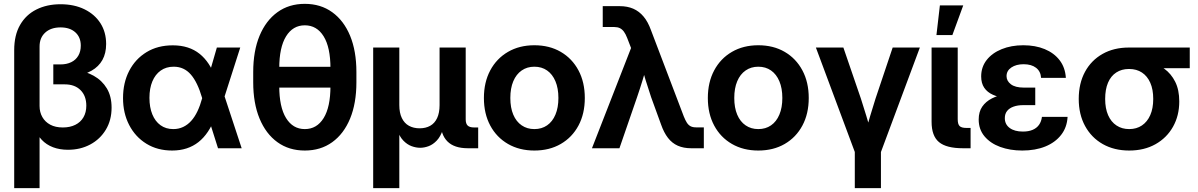

<svg xmlns="http://www.w3.org/2000/svg" viewBox="-20 -759 6134 983"><path d="M52.7 204.1V-502Q52.7 -579.1 82.8 -631.3Q112.8 -683.6 166.5 -710.4Q220.2 -737.3 289.6 -737.3Q359.9 -737.3 412.6 -711.4Q465.3 -685.5 494.4 -639.9Q523.4 -594.2 523.4 -533.7Q523.4 -486.3 504.4 -452.1Q485.4 -418 449 -397.2Q412.6 -376.5 361.3 -368.2V-401.9Q417 -395 459.7 -371.1Q502.4 -347.2 526.9 -306.6Q551.3 -266.1 551.3 -208Q551.3 -144 522 -95.2Q492.7 -46.4 442.1 -19.3Q391.6 7.8 328.1 7.8Q285.6 7.8 251.5 -5.1Q217.3 -18.1 193.4 -43.5Q169.4 -68.8 157.7 -105.5L182.6 -112.8V204.1ZM301.8 -106.4Q338.4 -106.4 365.5 -119.9Q392.6 -133.3 407.2 -158.4Q421.9 -183.6 421.9 -217.8Q421.9 -268.1 392.3 -297.6Q362.8 -327.1 311.5 -327.1H252.9V-429.2H289.1Q321.3 -429.2 344.7 -440.7Q368.2 -452.1 380.9 -473.9Q393.6 -495.6 393.6 -525.4Q393.6 -568.4 365.7 -593.5Q337.9 -618.7 290 -618.7Q240.7 -618.7 211.7 -592.3Q182.6 -565.9 182.6 -521V-216.3Q182.6 -184.6 196.8 -159.7Q210.9 -134.8 237.3 -120.6Q263.7 -106.4 301.8 -106.4Z M861.3 11.7Q786.1 11.7 729.5 -23.2Q672.9 -58.1 641.4 -118.9Q609.9 -179.7 609.9 -256.8Q609.9 -335.4 641.4 -396.2Q672.9 -457 730 -491.9Q787.1 -526.9 864.7 -526.9Q906.7 -526.9 940.9 -515.9Q975.1 -504.9 1001.7 -483.6Q1028.3 -462.4 1048.6 -431.6Q1068.8 -400.9 1083 -360.8H1109.9L1127.4 -272.9L1217.3 0H1096.2L1014.2 -259.3Q1002.9 -298.3 988.5 -328.1Q974.1 -357.9 956.8 -377.7Q939.5 -397.5 917.7 -407.5Q896 -417.5 869.1 -417.5Q830.6 -417.5 802.7 -397.7Q774.9 -377.9 760 -342.3Q745.1 -306.6 745.1 -258.3Q745.1 -209.5 759.8 -173.6Q774.4 -137.7 801.8 -117.9Q829.1 -98.1 867.2 -98.1Q894.5 -98.1 917.5 -108.9Q940.4 -119.6 958.7 -139.9Q977.1 -160.2 991 -189.5Q1004.9 -218.8 1015.1 -256.3L1090.3 -515.6H1210L1127 -256.3L1107.9 -157.7H1081.1Q1065.4 -116.2 1044.4 -84.7Q1023.4 -53.2 996.3 -31.7Q969.2 -10.3 935.5 0.7Q901.9 11.7 861.3 11.7Z M1540.5 11.7Q1459.5 11.7 1400.4 -31Q1341.3 -73.7 1308.8 -152.1Q1276.4 -230.5 1276.4 -337.4V-390.1Q1276.4 -497.6 1308.8 -575.7Q1341.3 -653.8 1400.4 -696.5Q1459.5 -739.3 1540.5 -739.3Q1621.6 -739.3 1680.9 -696.5Q1740.2 -653.8 1772.5 -575.7Q1804.7 -497.6 1804.7 -390.1V-337.4Q1804.7 -230.5 1772.5 -152.1Q1740.2 -73.7 1680.9 -31Q1621.6 11.7 1540.5 11.7ZM1540.5 -98.1Q1602.1 -98.1 1637 -154.5Q1671.9 -210.9 1671.9 -318.4V-409.2Q1671.9 -516.6 1637 -573Q1602.1 -629.4 1540.5 -629.4Q1479.5 -629.4 1444.6 -573Q1409.7 -516.6 1409.7 -409.2V-318.4Q1409.7 -210.9 1444.6 -154.5Q1479.5 -98.1 1540.5 -98.1ZM1383.8 -310.5V-417H1698.2V-310.5Z M1890.6 204.1V-515.6H2024.4V-221.2Q2024.4 -181.2 2037.4 -154.5Q2050.3 -127.9 2073.7 -115Q2097.2 -102.1 2128.4 -102.1Q2159.7 -102.1 2182.6 -115Q2205.6 -127.9 2218 -154.5Q2230.5 -181.2 2230.5 -221.2V-515.6H2364.3V-147.9Q2364.3 -126 2374.3 -116.2Q2384.3 -106.4 2407.7 -106.4H2428.2V0H2375.5Q2305.2 0 2270.5 -35.2Q2235.8 -70.3 2235.8 -136.2V-185.5H2259.3Q2259.3 -130.9 2247.3 -95.2Q2235.4 -59.6 2216.1 -39.3Q2196.8 -19 2174.6 -10.7Q2152.3 -2.4 2131.3 -2.4Q2109.9 -2.4 2087.2 -10.7Q2064.5 -19 2044.9 -39.3Q2025.4 -59.6 2013.2 -95.2Q2001 -130.9 2001 -185.5H2024.4V204.1Z M2715.8 11.7Q2639.2 11.7 2580.8 -22Q2522.5 -55.7 2490 -116.2Q2457.5 -176.8 2457.5 -257.3Q2457.5 -337.9 2490 -398.7Q2522.5 -459.5 2580.8 -493.4Q2639.2 -527.3 2715.8 -527.3Q2793 -527.3 2851.1 -493.4Q2909.2 -459.5 2941.7 -398.7Q2974.1 -337.9 2974.1 -257.3Q2974.1 -176.8 2941.7 -116.2Q2909.2 -55.7 2851.1 -22Q2793 11.7 2715.8 11.7ZM2715.8 -98.1Q2753.4 -98.1 2781 -117.2Q2808.6 -136.2 2823.7 -172.1Q2838.9 -208 2838.9 -257.3Q2838.9 -307.1 2823.7 -343Q2808.6 -378.9 2781 -398.2Q2753.4 -417.5 2715.8 -417.5Q2678.7 -417.5 2650.9 -398.2Q2623 -378.9 2607.9 -343Q2592.8 -307.1 2592.8 -257.3Q2592.8 -207.5 2607.9 -171.9Q2623 -136.2 2650.9 -117.2Q2678.7 -98.1 2715.8 -98.1Z M3010.7 0 3210.9 -513.2 3190.9 -564.9Q3183.1 -585 3174.1 -597.2Q3165 -609.4 3153.3 -615Q3141.6 -620.6 3125.5 -620.6H3065.9V-727.5Q3087.4 -727.5 3109.6 -727.5Q3131.8 -727.5 3153.3 -727.5Q3191.9 -727.5 3222.2 -714.4Q3252.4 -701.2 3274.9 -674.3Q3297.4 -647.5 3312.5 -605.5L3481 -162.6Q3488.8 -143.1 3496.6 -130.9Q3504.4 -118.7 3515.4 -112.8Q3526.4 -106.9 3543.5 -106.9H3583.5V0Q3567.4 0 3551 0Q3534.7 0 3518.6 0Q3480 0 3450.4 -12.9Q3420.9 -25.9 3399.9 -53Q3378.9 -80.1 3364.3 -122.1L3313.5 -261.7Q3298.8 -305.2 3285.2 -349.6Q3271.5 -394 3259.3 -438.5H3296.4Q3283.7 -394 3270.3 -349.9Q3256.8 -305.7 3241.7 -261.7L3151.4 0Z M3862.3 11.7Q3785.6 11.7 3727.3 -22Q3668.9 -55.7 3636.5 -116.2Q3604 -176.8 3604 -257.3Q3604 -337.9 3636.5 -398.7Q3668.9 -459.5 3727.3 -493.4Q3785.6 -527.3 3862.3 -527.3Q3939.5 -527.3 3997.6 -493.4Q4055.7 -459.5 4088.1 -398.7Q4120.6 -337.9 4120.6 -257.3Q4120.6 -176.8 4088.1 -116.2Q4055.7 -55.7 3997.6 -22Q3939.5 11.7 3862.3 11.7ZM3862.3 -98.1Q3899.9 -98.1 3927.5 -117.2Q3955.1 -136.2 3970.2 -172.1Q3985.4 -208 3985.4 -257.3Q3985.4 -307.1 3970.2 -343Q3955.1 -378.9 3927.5 -398.2Q3899.9 -417.5 3862.3 -417.5Q3825.2 -417.5 3797.4 -398.2Q3769.5 -378.9 3754.4 -343Q3739.3 -307.1 3739.3 -257.3Q3739.3 -207.5 3754.4 -171.9Q3769.5 -136.2 3797.4 -117.2Q3825.2 -98.1 3862.3 -98.1Z M4361.3 32.2 4157.2 -515.6H4297.9L4387.7 -253.9Q4401.9 -210 4415.3 -165.8Q4428.7 -121.6 4441.4 -77.1H4409.7Q4422.4 -121.6 4435.3 -165.8Q4448.2 -210 4462.4 -253.9L4550.3 -515.6H4689.5L4485.4 32.2ZM4356.4 204.1V-2H4490.2V204.1Z M4910.2 0Q4825.2 0 4787.4 -31.5Q4749.5 -63 4749.5 -135.7V-515.6H4883.3V-148.9Q4883.3 -123 4893.1 -113.5Q4902.8 -104 4928.2 -104Q4933.1 -104 4939 -104Q4944.8 -104 4949.2 -104V0Q4939.5 0 4929.7 0Q4919.9 0 4910.2 0ZM4774.4 -579.6 4792 -731.4H4911.6L4856 -579.6Z M5213.9 11.7Q5151.4 11.7 5100.8 -6.8Q5050.3 -25.4 5020.5 -61Q4990.7 -96.7 4990.7 -147Q4990.7 -186.5 5008.8 -212.9Q5026.9 -239.3 5058.8 -255.4Q5090.8 -271.5 5131.8 -278.1Q5172.9 -284.7 5218.3 -284.7H5280.3V-220.7H5218.3Q5190.4 -220.7 5169.2 -213.1Q5147.9 -205.6 5136.2 -190.9Q5124.5 -176.3 5124.5 -154.3Q5124.5 -122.1 5149.4 -103.8Q5174.3 -85.4 5216.8 -85.4Q5246.1 -85.4 5266.8 -94.2Q5287.6 -103 5299.6 -119.9Q5311.5 -136.7 5314.5 -160.6H5445.8Q5442.9 -106.9 5412.8 -68.4Q5382.8 -29.8 5331.8 -9Q5280.8 11.7 5213.9 11.7ZM5225.6 -249.5Q5175.3 -249.5 5134 -255.1Q5092.8 -260.7 5063.7 -273.7Q5034.7 -286.6 5019 -309.8Q5003.4 -333 5003.4 -367.7Q5003.4 -415.5 5031.2 -451.4Q5059.1 -487.3 5108.2 -507.3Q5157.2 -527.3 5219.2 -527.3Q5280.8 -527.3 5328.6 -507.6Q5376.5 -487.8 5405 -450.7Q5433.6 -413.6 5437 -360.4H5310.1Q5308.1 -393.6 5284.4 -411.9Q5260.7 -430.2 5220.7 -430.2Q5182.6 -430.2 5158 -413.6Q5133.3 -397 5133.3 -369.1Q5133.3 -344.7 5155.5 -327.6Q5177.7 -310.5 5222.2 -310.5H5280.3V-249.5Z M5761.2 11.7Q5684.6 11.7 5626.2 -21.2Q5567.9 -54.2 5535.4 -113.8Q5502.9 -173.3 5502.9 -252.4Q5502.9 -332 5534.9 -391.1Q5566.9 -450.2 5624.8 -482.9Q5682.6 -515.6 5759.3 -515.6H6071.3V-409.7H5860.8L5759.3 -405.8Q5722.7 -405.8 5695.1 -387.9Q5667.5 -370.1 5652.8 -335.7Q5638.2 -301.3 5638.2 -252.4Q5638.2 -204.1 5653.3 -169.4Q5668.5 -134.8 5696.3 -116.5Q5724.1 -98.1 5761.2 -98.1Q5798.8 -98.1 5826.4 -116.7Q5854 -135.3 5869.1 -169.7Q5884.3 -204.1 5884.3 -252.4Q5884.3 -301.3 5869.1 -335.4Q5854 -369.6 5826.4 -387.7Q5798.8 -405.8 5761.2 -405.8V-456.5Q5812.5 -456.5 5858.6 -444.8Q5904.8 -433.1 5940.4 -407.5Q5976.1 -381.8 5996.8 -340.3Q6017.6 -298.8 6017.6 -239.7Q6017.6 -167 5985.6 -110.1Q5953.6 -53.2 5896 -20.8Q5838.4 11.7 5761.2 11.7Z"/></svg>

Font: Inter Cardless Display
Style: Bold
Weight: 700
Designer: Rasmus Andersson
Foundry: rsms
Version: Version 4.001;git-9221beed3